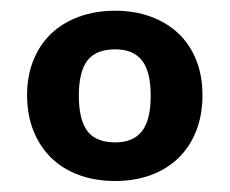

<svg xmlns="http://www.w3.org/2000/svg" viewBox="-20 -752 428 358"><path d="M195 -732Q231 -732 261 -721Q291 -710 312.5 -689.8Q334 -669.5 345.8 -640.2Q357.5 -611 357.5 -574.5Q357.5 -537.5 345.8 -507.8Q334 -478 312.5 -457.2Q291 -436.5 261 -425.5Q231 -414.5 195 -414.5Q158 -414.5 127.8 -425.5Q97.5 -436.5 76 -457.2Q54.5 -478 42.5 -507.8Q30.5 -537.5 30.5 -574.5Q30.5 -611 42.5 -640.2Q54.5 -669.5 76 -689.8Q97.5 -710 127.8 -721Q158 -732 195 -732ZM195 -486.5Q228.5 -486.5 244.8 -507.5Q261 -528.5 261 -573.5Q261 -618.5 244.8 -639.2Q228.5 -660 195 -660Q159 -660 143 -639.2Q127 -618.5 127 -573.5Q127 -528.5 143 -507.5Q159 -486.5 195 -486.5Z"/></svg>

Font: Lato TR
Style: Bold
Weight: 700
Designer: Lukasz Dziedzic
Foundry: tyPoland Lukasz Dziedzic
Version: Version 1.104 2013